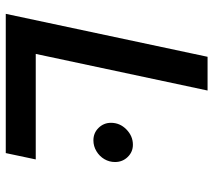

<svg xmlns="http://www.w3.org/2000/svg" viewBox="-57 -683 740 666"><g transform="rotate(90 313.0 -350.0)"><path d="M28 0 177 -700H294L167 -104H533L511 0ZM467 -304Q441 -304 423.5 -322Q406 -340 406 -365Q406 -396 429 -418.5Q452 -441 482 -441Q507 -441 524.5 -423Q542 -405 542 -379Q542 -359 532 -342Q522 -325 504.5 -314.5Q487 -304 467 -304Z"/></g></svg>

Font: Red Hat Text SemiBold
Style: Italic
Weight: 600
Italic angle: -12°
Designer: Pentagram, MCKL
Foundry: Pentagram, MCKL
Version: Version 1.023